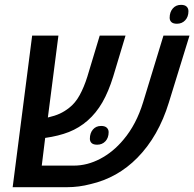

<svg xmlns="http://www.w3.org/2000/svg" viewBox="-20 -779 809 799"><path d="M113.8 -630.9H223.1L179.2 -290Q209 -296.9 229 -306.2Q249 -315.4 267.6 -330.1Q293.5 -350.1 311.5 -383.1Q329.6 -416 343.3 -459.5L395 -630.9H502.4L451.2 -460.9Q431.6 -397.5 406 -353Q380.4 -308.6 344.7 -277.3Q309.6 -246.6 266.8 -229.7Q224.1 -212.9 168 -205.1L153.8 -89.8H287.1Q343.3 -89.8 397.2 -118.2Q451.2 -146.5 494.1 -198.2Q547.4 -261.2 575.7 -354L660.2 -630.9H768.6L682.6 -352.1Q639.6 -211.9 551.8 -122.6Q469.2 -38.6 356.4 -12.7Q308.6 0 258.3 0H32.7ZM354 -201.7Q354 -225.1 366.7 -240Q379.4 -254.9 400.9 -254.9Q416.5 -254.9 424.3 -247.6Q432.1 -240.2 432.1 -229Q432.1 -205.6 418.7 -191.2Q405.3 -176.8 384.3 -176.8Q368.7 -176.8 361.3 -183.6Q354 -190.4 354 -201.7ZM686 -705.1Q686 -728.5 699 -743.7Q711.9 -758.8 733.4 -758.8Q749 -758.8 756.6 -751.5Q764.2 -744.1 764.2 -732.4Q764.2 -709 750.7 -694.6Q737.3 -680.2 716.3 -680.2Q700.7 -680.2 693.4 -687Q686 -693.8 686 -705.1Z"/></svg>

Font: Viking Open Sans Light
Style: Bold Italic
Weight: 600
Italic angle: -12°
Foundry: Ascender Corporation
Version: Version 2.000